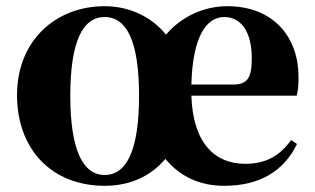

<svg xmlns="http://www.w3.org/2000/svg" viewBox="-20 -583 1018 620"><path d="M318 -18C247 -18 207 -100 207 -274C207 -449 247 -528 318 -528C390 -528 429 -448 429 -274C429 -100 390 -18 318 -18ZM318 17C400 17 467 -14 514 -70C561 -13 625 17 704 17C819 17 897 -31 939 -118L920 -131C887 -84 843 -54 772 -54C675 -54 603 -119 598 -274H938C943 -293 944 -310 944 -335C944 -462 864 -563 714 -563C639 -563 566 -530 516 -471C469 -530 396 -563 318 -563C161 -563 35 -453 35 -276C35 -101 147 17 318 17ZM598 -310C602 -466 647 -528 704 -528C756 -528 793 -484 793 -395C793 -333 780 -310 733 -310Z"/></svg>

Font: GenKiMin2 TW H
Style: Regular
Weight: 900
Version: Version 2.100;PS 2.1;hotconv 16.6.51;makeotf.lib2.5.65220 DE